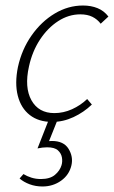

<svg xmlns="http://www.w3.org/2000/svg" viewBox="-20 -436 413 696"><path d="M169 6Q120 6 88 -19Q56 -44 44.5 -89Q33 -134 45 -193Q59 -257 94.5 -307.5Q130 -358 178.5 -387Q227 -416 281 -416Q310 -416 333.5 -406.5Q357 -397 373 -376L345 -350Q333 -366 315 -375Q297 -384 271 -384Q229 -384 191 -359.5Q153 -335 125 -292.5Q97 -250 85 -195Q68 -119 94 -72.5Q120 -26 177 -26Q210 -26 241 -40Q272 -54 296 -77L313 -57Q284 -29 246.5 -11.5Q209 6 169 6ZM156 0H188L154 85L132 80Q140 77 149.5 76Q159 75 168 75Q211 75 228.5 103.5Q246 132 239 163Q231 198 201.5 219Q172 240 134 240Q109 240 87.5 232Q66 224 51 211L65 195Q78 203 94 208Q110 213 128 213Q161 213 179 198Q197 183 203 163Q207 150 204.5 135Q202 120 190 109Q178 98 151 98Q143 98 134 99Q125 100 116 102Z"/></svg>

Font: Ysabeau Infant ExtraLight
Style: Italic
Weight: 250
Italic angle: -12°
Designer: Christian Thalmann (Catharsis Fonts)
Version: Version 2.001;gftools[0.9.30]; featfreeze: ss01,ss02,lnum